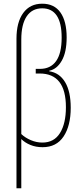

<svg xmlns="http://www.w3.org/2000/svg" viewBox="-20 -785 447 1037"><path d="M340 -583Q340 -503 313.5 -457Q287 -411 246 -403V-400Q301 -392 331.5 -341.5Q362 -291 362 -203Q362 -106 323.5 -48Q285 10 210 10Q174 10 144.5 -2Q115 -14 95 -34V232H69V-576Q69 -665 105.5 -715Q142 -765 208 -765Q273 -765 306.5 -717.5Q340 -670 340 -583ZM95 -572V-61Q116 -41 146.5 -28Q177 -15 209 -15Q272 -15 304 -66.5Q336 -118 336 -206Q336 -388 194 -388H173V-413H196Q253 -413 283 -455Q313 -497 313 -582Q313 -661 286.5 -700.5Q260 -740 208 -740Q153 -740 124 -696.5Q95 -653 95 -572Z"/></svg>

Font: Noto Sans Display Thin Cond
Style: Regular
Weight: 250
Width: 3
Designer: Monotype Design team
Foundry: Monotype Imaging Inc.
Version: Version 1.000